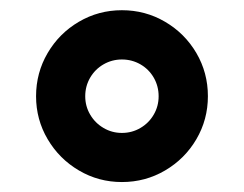

<svg xmlns="http://www.w3.org/2000/svg" viewBox="-20 -732 480 378"><path d="M51 -542.5Q51 -588.7 73.8 -627.6Q96.6 -666.5 135.4 -689.2Q174.1 -711.9 220 -711.9Q266.2 -711.9 305 -689.1Q343.8 -666.4 366.6 -627.6Q389.3 -588.8 389.3 -542.6Q389.3 -496.7 366.6 -457.9Q343.9 -419.2 305 -396.4Q266.2 -373.6 220 -373.6Q174.1 -373.6 135.4 -396.4Q96.6 -419.2 73.8 -458Q51 -496.7 51 -542.5ZM292.3 -542.5Q292.3 -562.4 282.7 -579.1Q273.1 -595.7 256.5 -605.3Q239.8 -614.9 220 -614.9Q200.4 -614.9 183.8 -605.3Q167.2 -595.7 157.5 -579.1Q147.8 -562.4 147.8 -542.5Q147.8 -522.9 157.5 -506.4Q167.2 -489.8 183.8 -480.1Q200.3 -470.3 220 -470.3Q239.9 -470.3 256.5 -480.1Q273.1 -489.8 282.7 -506.4Q292.3 -522.9 292.3 -542.5Z"/></svg>

Font: Pretendard Variable
Style: Regular
Weight: 400
Designer: Base glyphs from Inter by Rasmus Andersson; Hangul glyphs from Noto Sans CJK(Source Han Sans) by Jang Soo-young and Kang
Foundry: Kil Hyung-jin
Version: Version 1.100;FEAKit 1.0